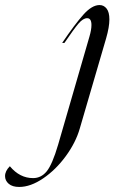

<svg xmlns="http://www.w3.org/2000/svg" viewBox="-244 -540 457 760"><path d="M118 -441Q118 -468 101 -468Q85 -468 67 -447Q49 -426 11 -370H2Q52 -444 86 -482Q120 -520 150 -520Q167 -520 178 -506Q189 -492 189 -463Q189 -433 176 -388L72 -32Q56 24 16.5 78Q-23 132 -73 166Q-123 200 -168 200Q-195 200 -209.5 187.5Q-224 175 -224 157Q-224 137 -205 118Q-166 165 -113 165Q-81 165 -59 138Q-37 111 -14 33L110 -395Q118 -422 118 -441Z"/></svg>

Font: Nyght Serif Light Italic
Style: Regular
Weight: 300
Italic angle: -16°
Designer: Maksym Kobuzan
Version: Version 0.410